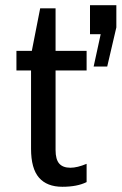

<svg xmlns="http://www.w3.org/2000/svg" viewBox="-20 -706 466 736"><path d="M193 -511H312V-436H193V-131Q193 -95 207 -79Q221 -63 250 -63Q276 -63 312 -78V-8Q276 10 219 10Q160 10 129.5 -25Q99 -60 99 -136V-436H43V-511H102L134 -674H193ZM426 -601 391 -451H339L366 -575H325V-686H426Z"/></svg>

Font: Chivo
Style: Regular
Weight: 400
Designer: Hector Gatti
Foundry: Omnibus-Type
Version: Version 1.003